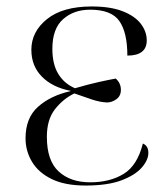

<svg xmlns="http://www.w3.org/2000/svg" viewBox="-20 -564 514 594"><path d="M245 10Q181 10 140 -10Q99 -30 79 -63.5Q59 -97 59 -136Q59 -199 97.5 -233.5Q136 -268 198 -282V-283Q142 -294 109.5 -327Q77 -360 77 -410Q77 -466 125.5 -505Q174 -544 264 -544Q322 -544 360 -529Q398 -514 416 -490Q434 -466 434 -439Q434 -392 374 -392Q374 -463 349.5 -498.5Q325 -534 259 -534Q208 -534 175 -504.5Q142 -475 142 -413Q142 -365 160.5 -335Q179 -305 212 -291Q253 -303 284.5 -310Q316 -317 338 -321Q354 -307 354 -286Q354 -267 340 -257Q326 -247 311 -247Q289 -248 265 -256Q241 -264 210 -275Q175 -258 150 -226Q125 -194 125 -141Q125 -67 161.5 -33.5Q198 0 259 0Q320 0 362.5 -26Q405 -52 422 -120Q439 -113 439 -91Q439 -69 418.5 -45.5Q398 -22 355.5 -6Q313 10 245 10Z"/></svg>

Font: Noto Serif Display Light
Style: Regular
Weight: 300
Designer: Monotype Design Team
Foundry: Monotype Imaging Inc.
Version: Version 2.009